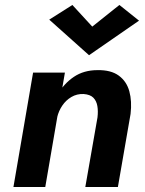

<svg xmlns="http://www.w3.org/2000/svg" viewBox="-20 -752 582 772"><path d="M241 -460H113L34 0H162ZM372 -280 323 0H454L505 -294Q511 -345 500 -385Q489 -425 457.5 -448Q426 -471 372 -470Q317 -470 277 -443Q237 -416 212 -372Q187 -328 177 -277L210 -281Q216 -306 230.5 -327.5Q245 -349 267 -362Q289 -375 316 -374Q343 -372 355.5 -359Q368 -346 371.5 -325.5Q375 -305 372 -280ZM351 -645 271 -732 178 -673 338 -530 539 -669 460 -732Z"/></svg>

Font: Jost SemiBold
Style: Italic
Weight: 600
Italic angle: -5°
Version: Version 3.710